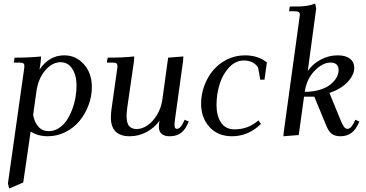

<svg xmlns="http://www.w3.org/2000/svg" viewBox="-20 -766 2077 1089"><path d="M24.9 274.9 115.2 -363.8Q118.2 -380.9 118.2 -391.1Q118.2 -402.8 111.8 -407Q105.5 -411.1 87.9 -411.1H58.1L63 -439Q149.4 -439 212.9 -445.8L210.9 -418L204.1 -371.1Q258.8 -452.1 344.2 -452.1Q410.6 -452.1 455.8 -401.6Q501 -351.1 501 -272Q501 -219.2 481.9 -168.7Q462.9 -118.2 430.4 -79.3Q397.9 -40.5 350.8 -16.8Q303.7 6.8 251 6.8Q195.8 6.8 153.8 -20L111.8 269L32.2 303.2ZM168 -113.8Q175.8 -71.8 198.2 -46.9Q220.7 -22 255.9 -22Q285.6 -22 312 -38.3Q338.4 -54.7 356.7 -81.3Q375 -107.9 388.2 -141.8Q401.4 -175.8 407.7 -211.2Q414.1 -246.6 414.1 -279.8Q414.1 -338.4 389.9 -375.7Q365.7 -413.1 324.2 -413.1Q275.9 -413.1 236.1 -366.5Q196.3 -319.8 186 -244.1Z M585.9 -411.1 590.8 -439Q678.2 -439 741.7 -445.8L739.7 -418L701.7 -154.8Q697.8 -124.5 697.8 -110.8Q697.8 -85.9 702.9 -69.6Q708 -53.2 717.5 -46.1Q727.1 -39.1 735.8 -36.6Q744.6 -34.2 756.8 -34.2Q784.7 -34.2 814.7 -53.7Q844.7 -73.2 869.4 -112.5Q894 -151.9 900.9 -201.2L933.6 -439L1020 -445.8L1018.1 -418L974.6 -104Q969.7 -68.8 969.7 -58.1Q969.7 -35.2 982.9 -35.2Q1001.5 -35.2 1016.6 -64.9L1027.8 -86.9L1050.8 -76.2L1040 -54.2Q1030.8 -35.6 1019 -23.2Q1007.3 -10.7 994.1 -4.4Q981 2 968.3 4.4Q955.6 6.8 940.9 6.8Q912.1 6.8 896.5 -7.1Q880.9 -21 880.9 -47.9Q880.9 -58.6 884.8 -81.1Q854 -39.1 809.3 -16.1Q764.6 6.8 715.8 6.8Q608.9 6.8 608.9 -100.1Q608.9 -124.5 612.8 -149.9L643.1 -363.8Q646 -380.9 646 -391.1Q646 -402.8 639.6 -407Q633.3 -411.1 615.7 -411.1Z M1120.6 -178.2Q1120.6 -231 1139.2 -280.8Q1157.7 -330.6 1189.9 -368.4Q1222.2 -406.2 1269 -429.2Q1315.9 -452.1 1368.7 -452.1Q1444.3 -452.1 1493.7 -412.1L1480 -314H1456.1L1443.8 -383.8Q1416 -422.9 1363.8 -422.9Q1315.4 -422.9 1278.8 -383.1Q1242.2 -343.3 1225.1 -286.6Q1208 -230 1208 -169.9Q1208 -109.9 1233.6 -71Q1259.3 -32.2 1310.1 -32.2Q1387.7 -32.2 1445.8 -83L1460 -63Q1388.7 6.8 1295.9 6.8Q1215.8 6.8 1168.2 -45.7Q1120.6 -98.1 1120.6 -178.2Z M1587.4 6.8 1589.4 -17.1 1678.2 -662.1Q1680.7 -681.6 1680.7 -683.1Q1680.7 -693.4 1673.8 -697.8Q1667 -702.1 1649.4 -702.1H1619.6L1623.5 -729Q1663.6 -729 1682.4 -729.5Q1701.2 -730 1725.1 -733.9Q1749 -737.8 1767.6 -746.1L1773.4 -717.8L1725.6 -363.8Q1756.3 -405.8 1801.3 -429Q1846.2 -452.1 1895.5 -452.1Q1940.9 -452.1 1965.1 -433.1Q1989.3 -414.1 1989.3 -380.9Q1989.3 -341.8 1952.4 -301.8Q1915.5 -261.7 1848.6 -238.8L1913.6 -80.1Q1923.8 -55.7 1932.1 -45.4Q1940.4 -35.2 1950.7 -35.2Q1969.2 -35.2 1984.4 -64.9L1995.6 -86.9L2018.6 -76.2L2007.3 -54.2Q1976.1 6.8 1911.6 6.8Q1881.8 6.8 1863.8 -5.4Q1845.7 -17.6 1832.5 -48.8L1762.7 -217.8H1704.6L1674.3 0ZM1708.5 -245.1Q1755.4 -245.1 1793.5 -256.6Q1831.5 -268.1 1854 -286.4Q1876.5 -304.7 1888.4 -325.7Q1900.4 -346.7 1900.4 -367.2Q1900.4 -411.1 1854.5 -411.1Q1810.1 -411.1 1764.6 -364.7Q1719.2 -318.4 1708.5 -245.1Z"/></svg>

Font: Dihjauti
Style: Bold Italic
Weight: 700
Italic angle: -9°
Designer: T. Christopher White
Version: Version 3.0.0